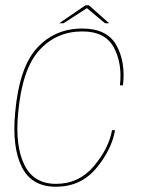

<svg xmlns="http://www.w3.org/2000/svg" viewBox="-20 -706 536 730"><path d="M192.5 4Q287 4 345.8 -66.2Q404.5 -136.5 417.5 -211H406Q393.5 -141.5 336.8 -74.2Q280 -7 193 -7Q108 -7 72.5 -79.5Q37 -152 49 -276.5Q64 -443 129.2 -514.8Q194.5 -586.5 293 -586.5Q380 -586.5 412.8 -525.5Q445.5 -464.5 436 -381.5H447.5Q458 -469.5 422.8 -533.5Q387.5 -597.5 293 -597.5Q188 -597.5 120.2 -523Q52.5 -448.5 37.5 -276.5Q25.5 -146 63 -71Q100.5 4 192.5 4ZM205 -617.5H221.5L310.5 -675L379.5 -617.5H395L318 -686H305Z"/></svg>

Font: Anybody Thin Thin
Style: Italic
Weight: 250
Italic angle: -10°
Version: Version 1.113;gftools[0.9.25]